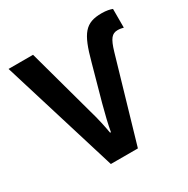

<svg xmlns="http://www.w3.org/2000/svg" viewBox="-131 -665 763 781"><g transform="rotate(-30 250.0 -275.0)"><path d="M172 0H299L412 -388C428 -442 441 -458 468 -458C478 -458 488 -456 495 -454V-542C485 -546 468 -550 446 -550C369 -550 343 -517 311 -398L265 -232C253 -188 242 -142 237 -112H233C228 -142 219 -185 206 -229L120 -543H5Z"/></g></svg>

Font: Noto Sans Mono ExtraCondensed SemiBold
Style: Regular
Weight: 600
Width: 2
Designer: Monotype Design Team
Foundry: Monotype Imaging Inc.
Version: Version 2.014